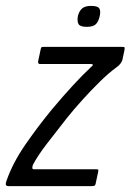

<svg xmlns="http://www.w3.org/2000/svg" viewBox="-43 -631 443 651"><path d="M-21 -18Q0 -78 41.5 -138.5Q83 -199 133 -260Q169 -303 203 -340Q237 -377 266 -404Q271 -408 272 -410.5Q273 -413 266 -414H92Q89 -414 87.5 -416Q86 -418 86 -422L95 -464Q96 -470 98 -471Q100 -472 105 -472H372Q379 -472 379.5 -470Q380 -468 379 -461L372 -428Q371 -423 365.5 -415.5Q360 -408 351 -402Q325 -383 295.5 -354Q266 -325 237 -293Q208 -261 184 -231Q147 -184 115.5 -143Q84 -102 68 -71Q67 -67 66.5 -62Q66 -57 74 -57H285Q289 -57 290 -55.5Q291 -54 290 -49L281 -7Q280 -3 277.5 -1.5Q275 0 269 0H-15Q-20 0 -22.5 -3Q-25 -6 -21 -18ZM295 -576Q291 -558 282 -549Q273 -540 251 -540Q229 -540 223.5 -549Q218 -558 221 -576Q225 -593 235 -602Q245 -611 266 -611Q289 -611 294 -602Q299 -593 295 -576Z"/></svg>

Font: Glory
Style: Italic
Weight: 400
Italic angle: -12°
Designer: Robert Leuschke
Foundry: Robert Leuschke
Version: Version 1.011